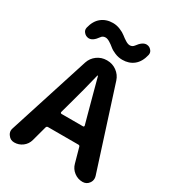

<svg xmlns="http://www.w3.org/2000/svg" viewBox="-225 -1086 1091 1209"><g transform="rotate(30 320.5 -481.5)"><path d="M425.8 -909.2Q456.1 -951.2 485.4 -951.2Q486.3 -951.2 487.3 -951.2Q507.8 -950.2 520.5 -934.6Q530.3 -923.8 530.3 -910.2Q530.3 -905.3 529.3 -900.4Q516.6 -845.7 482.9 -818.4Q449.2 -791 400.4 -791Q372.1 -791 346.2 -801.8Q320.3 -812.5 304.7 -825.7Q289.1 -838.9 271.5 -849.6Q253.9 -860.4 240.2 -860.4Q219.7 -860.4 209 -843.8Q179.7 -802.7 151.4 -802.7Q149.4 -802.7 148.4 -802.7H147.5Q127 -804.7 114.3 -820.3Q104.5 -831.1 104.5 -844.7Q104.5 -849.6 105.5 -854.5Q118.2 -908.2 152.3 -935.5Q186.5 -962.9 235.4 -962.9Q262.7 -962.9 288.6 -952.1Q314.5 -941.4 330.1 -928.7Q345.7 -916 363.8 -904.8Q381.8 -893.6 395.5 -893.6Q414.1 -893.6 425.8 -909.2ZM232.4 -314.5Q231.4 -310.5 233.9 -307.6Q236.3 -304.7 240.2 -304.7H396.5Q400.4 -304.7 402.3 -307.6Q404.3 -310.5 403.3 -314.5L383.8 -385.7Q371.1 -429.7 348.6 -516.1Q326.2 -602.5 319.3 -626Q319.3 -627.9 317.4 -627.9Q315.4 -627.9 314.5 -626Q286.1 -506.8 252 -385.7ZM567.4 0Q533.2 0 505.9 -21Q478.5 -42 469.7 -75.2L440.4 -180.7Q438.5 -190.4 428.7 -190.4H208Q198.2 -190.4 195.3 -180.7L166 -72.3Q157.2 -40 130.9 -20Q104.5 0 71.3 0Q43 0 27.3 -22.5Q15.6 -37.1 15.6 -53.7Q15.6 -62.5 18.6 -71.3L207 -659.2Q218.8 -695.3 249.5 -717.8Q280.3 -740.2 318.4 -740.2H322.3Q360.4 -740.2 391.1 -717.8Q421.9 -695.3 433.6 -659.2L621.1 -74.2Q624 -64.5 624 -55.7Q624 -38.1 613.3 -23.4Q596.7 0 567.4 0Z"/></g></svg>

Font: Gen Jyuu GothicX Bold
Style: Bold
Weight: 700
Designer: Ryoko NISHIZUKA (kana &amp; ideographs); Paul D. Hunt (Latin, Greek &amp; Cyrillic); Wenlong ZHANG (bopomofo); Sandoll C
Version: Version 1.058.20140828